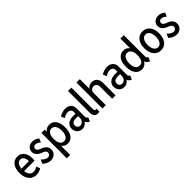

<svg xmlns="http://www.w3.org/2000/svg" viewBox="295 -2238 3929 3929"><g transform="rotate(-45 2260.0 -273.5)"><path d="M258.8 7.8Q191.4 7.8 141.8 -26.1Q92.3 -60.1 64.9 -122.3Q37.6 -184.6 37.6 -269Q37.6 -349.1 62.3 -409.4Q86.9 -469.7 132.8 -503.2Q178.7 -536.6 242.7 -536.6Q302.7 -536.6 346.7 -506.6Q390.6 -476.6 415 -421.6Q439.5 -366.7 439.5 -293Q439.5 -273.9 438 -257.3Q436.5 -240.7 435.1 -227.5H112.8V-301.8H346.2Q346.2 -370.1 318.6 -410.6Q291 -451.2 242.2 -451.2Q205.6 -451.2 180.4 -428Q155.3 -404.8 142.3 -363.5Q129.4 -322.3 129.4 -267.6Q129.4 -209.5 144.8 -167.2Q160.2 -125 189.7 -101.8Q219.2 -78.6 260.7 -78.6Q288.6 -78.6 318.6 -89.6Q348.6 -100.6 371.6 -121.1L406.7 -37.6Q377 -16.6 337.4 -4.4Q297.9 7.8 258.8 7.8Z M680.2 7.8Q632.3 7.8 584 -13.7Q535.6 -35.2 502.9 -69.8L541 -155.8Q570.3 -120.6 606.7 -99.4Q643.1 -78.1 674.8 -78.1Q707 -78.1 727.5 -98.6Q748 -119.1 748 -148.4Q748 -179.7 724.1 -200.7Q700.2 -221.7 653.3 -236.8Q614.3 -250 584.2 -272.2Q554.2 -294.4 536.6 -325.2Q519 -356 519 -395Q519 -438 540.3 -470Q561.5 -502 596.9 -519.5Q632.3 -537.1 675.8 -537.1Q718.3 -537.1 758.3 -521.2Q798.3 -505.4 824.7 -478.5L788.1 -396.5Q767.6 -420.9 737.8 -436Q708 -451.2 679.2 -451.2Q650.9 -451.2 631.8 -434.6Q612.8 -418 612.8 -390.6Q612.8 -362.8 635 -342.8Q657.2 -322.8 706.5 -306.2Q743.2 -293.9 773.9 -272.7Q804.7 -251.5 823.2 -220.2Q841.8 -189 841.8 -146Q841.8 -101.1 820.6 -66.4Q799.3 -31.7 762.7 -12Q726.1 7.8 680.2 7.8Z M935.5 205.1V-528.8H1031.2V-470.2H1043.9L1022.5 -403.3V-126.5L1049.3 -58.1H1033.2V205.1ZM1166.5 7.8Q1077.1 7.8 1029.8 -65.2Q982.4 -138.2 982.4 -265.6Q982.4 -392.1 1029.3 -464.4Q1076.2 -536.6 1165.5 -536.6Q1257.3 -536.6 1309.3 -465.1Q1361.3 -393.6 1361.3 -265.1Q1361.3 -136.7 1309.3 -64.5Q1257.3 7.8 1166.5 7.8ZM1144.5 -80.1Q1201.2 -80.1 1233.2 -129.6Q1265.1 -179.2 1265.1 -265.1Q1265.1 -351.6 1232.7 -400.1Q1200.2 -448.7 1144 -448.7Q1087.9 -448.7 1056.6 -400.1Q1025.4 -351.6 1025.4 -265.6Q1025.4 -177.7 1056.6 -128.9Q1087.9 -80.1 1144.5 -80.1Z M1587.4 7.8Q1542 7.8 1507.1 -13.4Q1472.2 -34.7 1452.6 -70.8Q1433.1 -106.9 1433.1 -151.4Q1433.1 -228.5 1488.3 -271.5Q1543.5 -314.5 1632.8 -314.5H1724.1V-241.7H1639.6Q1587.4 -241.7 1556.6 -219Q1525.9 -196.3 1525.9 -155.3Q1525.9 -118.2 1548.3 -95.2Q1570.8 -72.3 1605.5 -72.3Q1632.8 -72.3 1656.7 -86.9Q1680.7 -101.6 1695.3 -127.7Q1710 -153.8 1710 -189V-250L1707.5 -276.9V-367.2Q1707.5 -405.8 1681.6 -428Q1655.8 -450.2 1617.2 -450.2Q1585.4 -450.2 1549.8 -436.8Q1514.2 -423.3 1490.7 -402.8L1455.6 -484.9Q1489.3 -507.8 1536.1 -522.2Q1583 -536.6 1627.4 -536.6Q1705.1 -536.6 1752.2 -493.9Q1799.3 -451.2 1799.3 -377V-142.6Q1799.3 -118.7 1807.1 -104.2Q1814.9 -89.8 1829.1 -82L1837.9 -77.1L1802.2 7.8L1789.1 2Q1758.3 -12.2 1739.3 -37.1Q1720.2 -62 1718.3 -84L1737.8 -65.9H1700.2L1730.5 -83Q1712.4 -42.5 1674.8 -17.3Q1637.2 7.8 1587.4 7.8Z M2033.2 7.8Q1996.6 7.8 1973.4 -8.8Q1950.2 -25.4 1938.7 -55.4Q1927.2 -85.4 1927.2 -126V-752H2024.9V-129.4Q2024.9 -121.1 2026.9 -109.4Q2028.8 -97.7 2036.4 -88.6Q2043.9 -79.6 2061.5 -79.6Q2073.7 -79.6 2083 -83.5V0.5Q2072.8 3.9 2059.1 5.9Q2045.4 7.8 2033.2 7.8Z M2171.4 0V-752H2269V-471.7H2287.1L2255.4 -439.9Q2268.6 -484.9 2308.8 -510.7Q2349.1 -536.6 2401.4 -536.6Q2469.7 -536.6 2510.7 -490.2Q2551.8 -443.8 2551.8 -366.7V0H2454.1V-352.1Q2454.1 -397 2429.4 -423.8Q2404.8 -450.7 2365.7 -450.7Q2336.9 -450.7 2315.2 -438.5Q2293.5 -426.3 2281.2 -403.6Q2269 -380.9 2269 -351.1V0Z M2800.3 7.8Q2754.9 7.8 2720 -13.4Q2685.1 -34.7 2665.5 -70.8Q2646 -106.9 2646 -151.4Q2646 -228.5 2701.2 -271.5Q2756.3 -314.5 2845.7 -314.5H2937V-241.7H2852.5Q2800.3 -241.7 2769.5 -219Q2738.8 -196.3 2738.8 -155.3Q2738.8 -118.2 2761.2 -95.2Q2783.7 -72.3 2818.4 -72.3Q2845.7 -72.3 2869.6 -86.9Q2893.6 -101.6 2908.2 -127.7Q2922.9 -153.8 2922.9 -189V-250L2920.4 -276.9V-367.2Q2920.4 -405.8 2894.5 -428Q2868.7 -450.2 2830.1 -450.2Q2798.3 -450.2 2762.7 -436.8Q2727.1 -423.3 2703.6 -402.8L2668.5 -484.9Q2702.1 -507.8 2749 -522.2Q2795.9 -536.6 2840.3 -536.6Q2918 -536.6 2965.1 -493.9Q3012.2 -451.2 3012.2 -377V-142.6Q3012.2 -118.7 3020 -104.2Q3027.8 -89.8 3042 -82L3050.8 -77.1L3015.1 7.8L3002 2Q2971.2 -12.2 2952.1 -37.1Q2933.1 -62 2931.2 -84L2950.7 -65.9H2913.1L2943.4 -83Q2925.3 -42.5 2887.7 -17.3Q2850.1 7.8 2800.3 7.8Z M3543 7.8Q3514.2 -6.3 3495.6 -21.2Q3477.1 -36.1 3467.3 -54Q3457.5 -71.8 3455.6 -94.7L3472.2 -80.1H3433.6L3454.1 -140.1V-407.2L3433.6 -464.8H3443.8V-752H3541.5V-139.2Q3541.5 -113.8 3551.5 -101.3Q3561.5 -88.9 3581.1 -78.1ZM3310.1 7.8Q3219.7 7.8 3167.7 -64.5Q3115.7 -136.7 3115.7 -265.1Q3115.7 -393.6 3168 -465.1Q3220.2 -536.6 3311.5 -536.6Q3400.4 -536.6 3447.5 -464.4Q3494.6 -392.1 3494.6 -265.6Q3494.6 -138.2 3447 -65.2Q3399.4 7.8 3310.1 7.8ZM3332.5 -80.1Q3389.2 -80.1 3420.4 -128.9Q3451.7 -177.7 3451.7 -265.6Q3451.7 -351.6 3420.7 -400.1Q3389.6 -448.7 3332.5 -448.7Q3276.9 -448.7 3244.4 -400.1Q3211.9 -351.6 3211.9 -265.1Q3211.9 -179.2 3243.9 -129.6Q3275.9 -80.1 3332.5 -80.1Z M3865.2 7.8Q3799.3 7.8 3750.7 -26.1Q3702.1 -60.1 3675.5 -122.1Q3648.9 -184.1 3648.9 -267.1Q3648.9 -348.6 3675.5 -409.4Q3702.1 -470.2 3750.7 -503.4Q3799.3 -536.6 3865.2 -536.6Q3931.2 -536.6 3979.5 -503.2Q4027.8 -469.7 4054.4 -409.2Q4081.1 -348.6 4081.1 -267.1Q4081.1 -183.6 4054.4 -121.8Q4027.8 -60.1 3979.5 -26.1Q3931.2 7.8 3865.2 7.8ZM3865.2 -80.1Q3920.4 -80.1 3952.6 -130.6Q3984.9 -181.2 3984.9 -267.1Q3984.9 -350.1 3952.6 -399.4Q3920.4 -448.7 3865.2 -448.7Q3810.1 -448.7 3777.6 -399.4Q3745.1 -350.1 3745.1 -267.1Q3745.1 -181.6 3777.6 -130.9Q3810.1 -80.1 3865.2 -80.1Z M4322.8 7.8Q4274.9 7.8 4226.6 -13.7Q4178.2 -35.2 4145.5 -69.8L4183.6 -155.8Q4212.9 -120.6 4249.3 -99.4Q4285.6 -78.1 4317.4 -78.1Q4349.6 -78.1 4370.1 -98.6Q4390.6 -119.1 4390.6 -148.4Q4390.6 -179.7 4366.7 -200.7Q4342.8 -221.7 4295.9 -236.8Q4256.8 -250 4226.8 -272.2Q4196.8 -294.4 4179.2 -325.2Q4161.6 -356 4161.6 -395Q4161.6 -438 4182.9 -470Q4204.1 -502 4239.5 -519.5Q4274.9 -537.1 4318.4 -537.1Q4360.8 -537.1 4400.9 -521.2Q4440.9 -505.4 4467.3 -478.5L4430.7 -396.5Q4410.2 -420.9 4380.4 -436Q4350.6 -451.2 4321.8 -451.2Q4293.5 -451.2 4274.4 -434.6Q4255.4 -418 4255.4 -390.6Q4255.4 -362.8 4277.6 -342.8Q4299.8 -322.8 4349.1 -306.2Q4385.7 -293.9 4416.5 -272.7Q4447.3 -251.5 4465.8 -220.2Q4484.4 -189 4484.4 -146Q4484.4 -101.1 4463.1 -66.4Q4441.9 -31.7 4405.3 -12Q4368.7 7.8 4322.8 7.8Z"/></g></svg>

Font: Reddit Sans Condensed Medium
Style: Regular
Weight: 500
Designer: Stephen Hutchings
Foundry: Reddit
Version: Version 1.014